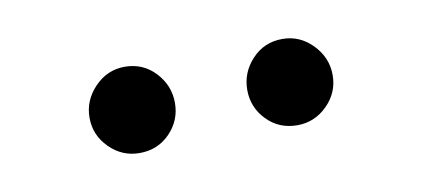

<svg xmlns="http://www.w3.org/2000/svg" viewBox="-29 -645 476 217"><g transform="rotate(-10 209.5 -536.5)"><path d="M119 -487Q99 -487 84.5 -501.5Q70 -516 70 -536Q70 -556 84.5 -571Q99 -586 119 -586Q140 -586 154 -571Q168 -556 168 -536Q168 -516 154 -501.5Q140 -487 119 -487ZM300 -487Q279 -487 265 -501.5Q251 -516 251 -536Q251 -556 265 -571Q279 -586 300 -586Q320 -586 334.5 -571Q349 -556 349 -536Q349 -516 334.5 -501.5Q320 -487 300 -487Z"/></g></svg>

Font: Zen Kurenaido
Style: ARC
Weight: 400
Designer: Yoshimichi Ohira
Foundry: Positype
Version: Version 1.001